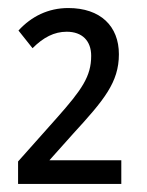

<svg xmlns="http://www.w3.org/2000/svg" viewBox="-20 -873 365 478"><path d="M282 -415V-474H103L162 -540C239 -624 276 -668 276 -738C276 -808 230 -853 150 -853C100 -853 58 -832 26 -797L61 -753C88 -780 115 -794 146 -794C185 -794 207 -771 207 -734C207 -683 184 -650 122 -580L25 -471V-415Z"/></svg>

Font: Noto Sans Condensed
Style: Regular
Weight: 400
Width: 3
Designer: Monotype Design Team
Foundry: Monotype Imaging Inc.
Version: Version 2.013